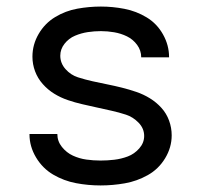

<svg xmlns="http://www.w3.org/2000/svg" viewBox="-20 -558 616 586"><path d="M287 8Q324 8 361 1.5Q398 -5 431 -23.5Q464 -42 484 -75Q504 -108 504 -145Q504 -168 496 -190Q488 -212 472.5 -229Q457 -246 437.5 -258Q418 -270 396 -277.5Q374 -285 352 -290.5Q330 -296 307.5 -300.5Q285 -305 262.5 -310Q240 -315 218 -322Q196 -329 180 -347Q164 -365 164 -388Q164 -408 177 -424.5Q190 -441 209 -449Q228 -457 248 -460Q268 -463 288 -463Q308 -463 328.5 -459.5Q349 -456 367.5 -447Q386 -438 398.5 -421Q411 -404 411 -383H496V-384Q496 -420 477.5 -453Q459 -486 427.5 -505Q396 -524 360 -531Q324 -538 288 -538Q252 -538 216 -531.5Q180 -525 148.5 -506Q117 -487 98 -454.5Q79 -422 79 -385Q79 -362 87 -340.5Q95 -319 110.5 -301.5Q126 -284 145.5 -272Q165 -260 187 -252.5Q209 -245 231 -240Q253 -235 275.5 -230Q298 -225 320.5 -220Q343 -215 364.5 -208Q386 -201 403 -183.5Q420 -166 420 -143Q420 -122 405 -105Q390 -88 370 -80.5Q350 -73 329 -70.5Q308 -68 287 -68Q265 -68 243.5 -71Q222 -74 202.5 -83Q183 -92 169 -109.5Q155 -127 155 -149H70V-148Q70 -111 90 -77.5Q110 -44 142.5 -25Q175 -6 212 1Q249 8 287 8Z"/></svg>

Font: Iosevka Sparkle
Style: Regular
Weight: 400
Designer: Belleve Invis
Foundry: Belleve Invis
Version: Version 4.5.0; ttfautohint (v1.8.3)